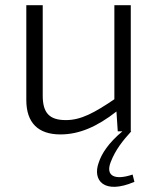

<svg xmlns="http://www.w3.org/2000/svg" viewBox="-20 -504 607 737"><path d="M489 166C421 189 384 172 405 118C423 71 452 35 484 0H482V-484H419V-123C342 -71 291 -43 233 -43C170 -43 144 -70 144 -137V-484H81V-120C81 -33 126 12 212 12C283 12 352 -17 427 -76L432 0H450C396 45 370 86 359 120C334 188 379 244 496 194Z"/></svg>

Font: SnT
Style: Regular
Weight: 300
Designer: Natanael Gama
Version: Version 1.001;PS 001.001;hotconv 1.0.70;makeotf.lib2.5.58329